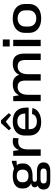

<svg xmlns="http://www.w3.org/2000/svg" viewBox="1362 -2182 1008 3771"><g transform="rotate(-90 1865.5 -296.0)"><path d="M296 -160Q180 -160 115 -208Q50 -256 50 -341V-368Q50 -454 115 -501.5Q180 -549 296 -549Q411 -549 476 -501.5Q541 -454 541 -368V-341Q541 -256 476 -208Q411 -160 296 -160ZM203 188Q118 188 73.5 155Q29 122 29 57Q29 -7 72.5 -40.5Q116 -74 203 -74H388Q473 -74 517.5 -40.5Q562 -7 562 57Q562 122 517.5 155Q473 188 388 188ZM363 118Q442 118 442 57Q442 -4 363 -4H229Q148 -4 148 57Q148 120 229 118ZM164 -46Q122 -46 97.5 -65Q73 -84 73 -117Q73 -150 96.5 -168.5Q120 -187 165 -187H296V-160H235Q209 -160 194.5 -149Q180 -138 181 -117Q182 -95 194.5 -84.5Q207 -74 234 -74H296V-46ZM296 -240Q355 -240 387 -267.5Q419 -295 419 -344V-365Q419 -415 387 -442.5Q355 -470 296 -470Q238 -470 205 -442.5Q172 -415 172 -365V-344Q172 -295 205 -267.5Q238 -240 296 -240ZM411 -512 564 -565H593V-475L411 -463Z M692 -540H788L817 -334V0H692ZM785 -284Q785 -415 833.5 -482Q882 -549 974 -549Q991 -549 1008 -547Q1025 -545 1042 -540L1035 -434Q1003 -442 968 -442Q893 -442 855 -394.5Q817 -347 817 -251Z M1354 9Q1270 9 1211 -19Q1152 -47 1120.5 -101Q1089 -155 1089 -232V-308Q1089 -384 1122 -437.5Q1155 -491 1217 -520Q1279 -549 1365 -549Q1497 -549 1567.5 -481Q1638 -413 1638 -287V-237H1191V-303H1539L1521 -278V-315Q1521 -383 1480 -421Q1439 -459 1368 -459Q1296 -459 1255 -420Q1214 -381 1214 -312V-218Q1214 -149 1253.5 -112Q1293 -75 1364 -75Q1425 -75 1463.5 -100Q1502 -125 1512 -171L1631 -163Q1610 -80 1537.5 -35.5Q1465 9 1354 9ZM1192 -625 1333 -780H1388L1530 -625L1491 -582L1327 -714H1396L1231 -582Z M2573 -302Q2573 -380 2542.5 -416.5Q2512 -453 2449 -453Q2374 -453 2334 -400.5Q2294 -348 2294 -248L2246 -173V-239Q2246 -389 2311.5 -469Q2377 -549 2498 -549Q2601 -549 2650 -493Q2699 -437 2699 -318V0H2573ZM1765 -540H1861L1890 -364V0H1765ZM2169 -302Q2169 -380 2138.5 -416.5Q2108 -453 2045 -453Q1970 -453 1930 -400.5Q1890 -348 1890 -248L1843 -173V-239Q1843 -389 1907.5 -469Q1972 -549 2093 -549Q2197 -549 2245.5 -492.5Q2294 -436 2294 -318V0H2169Z M2970 -540V0H2845V-540ZM2976 -744V-609H2839V-744Z M3390 9Q3302 9 3238 -20Q3174 -49 3140 -103Q3106 -157 3106 -232V-308Q3106 -383 3140.5 -437Q3175 -491 3238.5 -520Q3302 -549 3390 -549Q3478 -549 3541.5 -520Q3605 -491 3639 -437Q3673 -383 3673 -308V-232Q3673 -157 3639 -103Q3605 -49 3541.5 -20Q3478 9 3390 9ZM3390 -87Q3462 -87 3505 -126.5Q3548 -166 3548 -234V-306Q3548 -374 3505 -413.5Q3462 -453 3390 -453Q3318 -453 3274.5 -413Q3231 -373 3231 -306V-234Q3231 -167 3274 -127Q3317 -87 3390 -87Z"/></g></svg>

Font: Pathway Extreme 28pt SemiBold
Style: Regular
Weight: 600
Designer: Eduardo Rodriguez Tunni
Foundry: Eduardo Rodriguez Tunni
Version: Version 1.001;gftools[0.9.26]